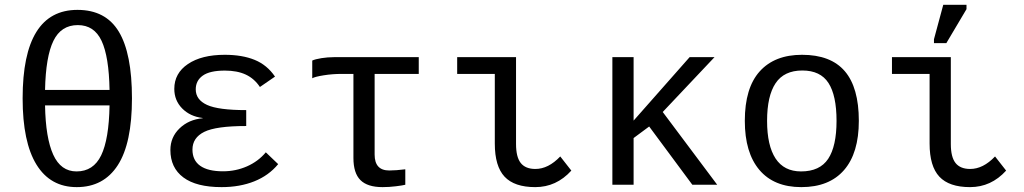

<svg xmlns="http://www.w3.org/2000/svg" viewBox="-20 -765 4241 795"><path d="M526.4 -357.9Q526.4 -171.9 467.8 -81.1Q409.2 9.8 297.9 9.8Q188.5 9.8 131.1 -83.3Q73.7 -176.3 73.7 -357.9Q73.7 -724.1 300.8 -724.1Q417.5 -724.1 471.9 -634Q526.4 -543.9 526.4 -357.9ZM296.9 -55.2Q366.7 -55.2 398.9 -121.8Q431.2 -188.5 433.6 -328.6H166.5Q168.9 -193.8 200.4 -124.5Q231.9 -55.2 296.9 -55.2ZM302.2 -661.1Q232.9 -661.1 201.2 -595.9Q169.4 -530.8 166.5 -392.6H433.6Q431.2 -530.8 400.6 -595.9Q370.1 -661.1 302.2 -661.1Z M903.3 -55.7Q956.1 -55.7 1002.7 -76.2Q1049.3 -96.7 1080.6 -134.3L1131.8 -85.4Q1092.8 -38.1 1033 -14.2Q973.1 9.8 897.5 9.8Q793 9.8 739.3 -30.3Q685.5 -70.3 685.5 -144Q685.5 -196.8 723.4 -233.4Q761.2 -270 819.3 -275.4V-276.4Q767.1 -282.7 734.4 -315.9Q701.7 -349.1 701.7 -397Q701.7 -461.9 758.3 -500Q814.9 -538.1 910.6 -538.1Q982.9 -538.1 1034.4 -517.1Q1085.9 -496.1 1118.7 -447.8L1056.2 -404.8Q1033.2 -439.5 997.8 -456.1Q962.4 -472.7 911.1 -472.7Q848.6 -472.7 819.6 -451.9Q790.5 -431.2 790.5 -395Q790.5 -352.1 837.2 -330.6Q883.8 -309.1 999.5 -309.1V-243.2Q874.5 -243.2 825.7 -219Q776.9 -194.8 776.9 -145.5Q776.9 -101.1 809.1 -78.4Q841.3 -55.7 903.3 -55.7Z M1396 -459Q1356 -459 1319.8 -453.1Q1283.7 -447.3 1272.9 -440.9V-514.2Q1284.7 -520 1310.8 -524.2Q1336.9 -528.3 1362.3 -528.3H1713.9V-459H1531.2V-125Q1531.2 -59.1 1591.8 -59.1Q1619.1 -59.1 1658.2 -64V0Q1647 2.9 1619.1 6.3Q1591.3 9.8 1564 9.8Q1501.5 9.8 1472.4 -19.3Q1443.4 -48.3 1443.4 -110.8V-459Z M2116.7 -168.9Q2116.7 -114.7 2136.2 -90.1Q2155.8 -65.4 2196.8 -65.4Q2250.5 -65.4 2299.8 -117.2L2345.7 -58.6Q2283.7 9.8 2196.3 9.8Q2109.9 9.8 2069.3 -33.4Q2028.8 -76.7 2028.8 -170.4V-459H1873V-528.3H2116.7Z M2846.7 0 2668 -241.2 2603.5 -193.4V0H2515.6V-528.3H2603.5V-265.6L2835.4 -528.3H2938.5L2724.1 -301.3L2949.7 0Z M3536.1 -264.6Q3536.1 -131.3 3474.9 -60.8Q3413.6 9.8 3297.9 9.8Q3184.6 9.8 3124.3 -61.5Q3064 -132.8 3064 -264.6Q3064 -400.9 3125.7 -469.5Q3187.5 -538.1 3300.8 -538.1Q3419.9 -538.1 3478 -470.2Q3536.1 -402.3 3536.1 -264.6ZM3443.8 -264.6Q3443.8 -369.6 3410.4 -421.4Q3377 -473.1 3302.2 -473.1Q3226.6 -473.1 3191.4 -420.4Q3156.2 -367.7 3156.2 -264.6Q3156.2 -162.1 3191.4 -108.6Q3226.6 -55.2 3296.9 -55.2Q3374.5 -55.2 3409.2 -107.4Q3443.8 -159.7 3443.8 -264.6Z M3917 -168.9Q3917 -114.7 3936.5 -90.1Q3956.1 -65.4 3997.1 -65.4Q4050.8 -65.4 4100.1 -117.2L4146 -58.6Q4084 9.8 3996.6 9.8Q3910.2 9.8 3869.6 -33.4Q3829.1 -76.7 3829.1 -170.4V-459H3673.3V-528.3H3917ZM3847.2 -586.4V-602.5L3885.7 -745.1H3981.9V-727.1L3898.4 -586.4Z"/></svg>

Font: Cousine
Style: Regular
Weight: 400
Monospace: yes
Designer: Steve Matteson
Foundry: Ascender Corporation
Version: Version 1.20